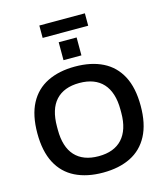

<svg xmlns="http://www.w3.org/2000/svg" viewBox="-144 -1122 1070 1242"><g transform="rotate(-15 391.0 -501.0)"><path d="M391 12Q284 12 206 -26.5Q128 -65 86.5 -144Q45 -223 45 -343Q45 -464 86.5 -542.5Q128 -621 206 -659.5Q284 -698 391 -698Q499 -698 576.5 -659.5Q654 -621 695.5 -542.5Q737 -464 737 -343Q737 -223 695.5 -144Q654 -65 576.5 -26.5Q499 12 391 12ZM391 -98Q443 -98 482.5 -113Q522 -128 549 -157.5Q576 -187 590 -230.5Q604 -274 604 -331V-353Q604 -411 590 -455Q576 -499 549 -528.5Q522 -558 482.5 -573Q443 -588 391 -588Q339 -588 299.5 -573Q260 -558 233 -528.5Q206 -499 192.5 -455Q179 -411 179 -353V-331Q179 -274 192.5 -230.5Q206 -187 233 -157.5Q260 -128 299.5 -113Q339 -98 391 -98ZM331 -757V-877H451V-757ZM238 -931V-1014H543V-931Z"/></g></svg>

Font: Archivo SemiBold SemiBold
Style: Regular
Weight: 600
Version: Version 2.001